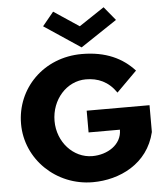

<svg xmlns="http://www.w3.org/2000/svg" viewBox="-70 -1199 1112 1276"><g transform="rotate(-5 486.0 -561.0)"><path d="M916.7 -462H497.5V-317H706.5C706.5 -216 608.7 -158 509.7 -158C382 -158 278.7 -272 278.7 -412C278.7 -555 382 -670 509.7 -670C590 -670 659.2 -641 712 -564L847.3 -699C768.2 -786 657 -840 497.5 -840C242.3 -840 55.3 -649 55.3 -412C55.3 -176 253.3 15 497.5 15C675.8 15 867.2 -74 916.7 -283ZM744 -1046 669.2 -1137 500.8 -1025 332.5 -1137 257.8 -1046 500.8 -884Z"/></g></svg>

Font: Hussar
Style: BdWide
Weight: 700
Foundry: Cannot Into Space Fonts
Version: Version 2.00